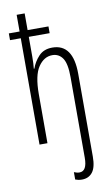

<svg xmlns="http://www.w3.org/2000/svg" viewBox="-107 -813 645 1107"><g transform="rotate(-10 215.5 -259.5)"><path d="M279.8 241.2Q268.6 241.2 258.3 239Q248 236.8 241.2 233.9V190.9Q258.3 198.2 273.4 198.2Q317.4 198.2 317.4 120.1V-352.5Q317.4 -430.7 295.7 -462.9Q273.9 -495.1 235.4 -495.1Q186.5 -495.1 153.3 -446Q120.1 -397 120.1 -288.1V0H73.7V-622.6H10.7V-662.1H73.7V-759.8H120.6V-662.1H242.7V-622.6H120.6V-505.9Q120.6 -466.8 117.2 -436.5H120.6Q133.8 -475.1 163.1 -506.6Q192.4 -538.1 242.7 -538.1Q364.3 -538.1 364.3 -362.8V121.6Q364.3 184.1 342 212.6Q319.8 241.2 279.8 241.2Z"/></g></svg>

Font: Open Sans Condensed Light
Style: Regular
Weight: 300
Width: 3
Designer: Monotype Design Team
Foundry: Monotype Imaging Inc.
Version: Version 3.003; ttfautohint (v1.8.4)